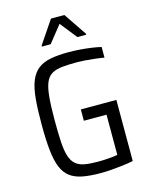

<svg xmlns="http://www.w3.org/2000/svg" viewBox="-133 -988 846 1080"><g transform="rotate(-15 290.5 -448.0)"><path d="M318 8Q255 8 211.5 -0.5Q168 -9 139.5 -30.5Q111 -52 95 -91.5Q79 -131 72.5 -193Q66 -255 66 -344Q66 -433 72 -494.5Q78 -556 94.5 -595.5Q111 -635 139.5 -657Q168 -679 212 -687.5Q256 -696 318 -696Q348 -696 382 -693.5Q416 -691 448 -686.5Q480 -682 505 -676V-614Q477 -619 448.5 -622Q420 -625 395.5 -627Q371 -629 354 -629Q300 -629 263.5 -625.5Q227 -622 203 -608.5Q179 -595 166 -565Q153 -535 148 -481.5Q143 -428 143 -344Q143 -270 146 -219.5Q149 -169 159 -137Q169 -105 188.5 -87.5Q208 -70 239.5 -64Q271 -58 318 -58Q337 -58 358 -59Q379 -60 399 -62Q419 -64 433 -67V-301H301V-367H508V-11Q479 -5 445 -1Q411 3 378 5.5Q345 8 318 8ZM181 -765V-771L271 -904H349L439 -771V-765H388L310 -863L232 -765Z"/></g></svg>

Font: Saira SemiCondensed
Style: Regular
Weight: 400
Width: 4
Designer: Hector Gatti with collaboration of the Omnibus-Type team
Foundry: Omnibus-Type
Version: Version 1.101